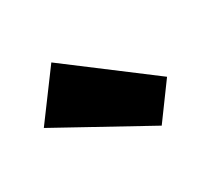

<svg xmlns="http://www.w3.org/2000/svg" viewBox="-72 -976 526 489"><g transform="rotate(-30 191.5 -732.0)"><path d="M119 -872 356 -693 282 -592 19 -737Z"/></g></svg>

Font: Bitter Thin Black
Style: Regular
Weight: 900
Version: Version 3.020